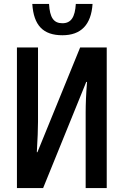

<svg xmlns="http://www.w3.org/2000/svg" viewBox="-20 -955 641 975"><path d="M450 -935H365C361 -868 341 -837 297 -837C252 -837 233 -866 229 -935H144C151 -826 199 -776 297 -776C391 -776 443 -829 450 -935ZM66 -714V0H199L418 -539H422C417 -478 415 -426 415 -385V0H522V-714H387L170 -182H167C171 -252 173 -298 173 -336V-714Z"/></svg>

Font: Noto Sans Display Condensed Medium
Style: Regular
Weight: 500
Width: 3
Designer: Monotype Design Team
Foundry: Monotype Imaging Inc.
Version: Version 1.900